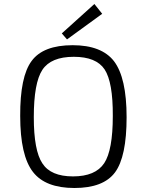

<svg xmlns="http://www.w3.org/2000/svg" viewBox="-20 -928 704 960"><path d="M315 -731 289 -761 452 -908 491 -859ZM550 -622Q613 -539 613 -342Q613 -144 555 -66Q497 12 352 12Q207 12 145 -68Q81 -150 81 -348Q80 -545 138 -623Q196 -702 343 -702Q488 -702 550 -622ZM192 -579Q149 -514 149 -342Q149 -175 192 -111Q234 -46 345 -46Q457 -46 501 -112Q544 -177 544 -348Q545 -517 503 -581Q461 -644 349 -644Q235 -644 192 -579Z"/></svg>

Font: Taylor Sans Light
Style: Regular
Weight: 300
Italic angle: -8°
Designer: Natanael Gama
Version: Version 1.001 September 8, 2015